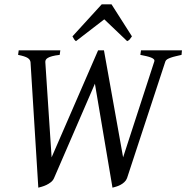

<svg xmlns="http://www.w3.org/2000/svg" viewBox="-20 -846 855 881"><path d="M813 -594.2Q798.8 -590.8 786.1 -587.9Q773.4 -585 763.7 -581.5Q753.9 -578.1 747.3 -574Q740.7 -569.8 738.8 -564L563 -28.8Q559.1 -18.1 550.5 -10.3Q542 -2.4 532 2.7Q522 7.8 512 10.7Q502 13.7 496.1 15.1L415.5 -461.9L228 -28.8Q223.1 -17.6 213.4 -10Q203.6 -2.4 192.9 2.7Q182.1 7.8 171.9 10.7Q161.6 13.7 155.8 15.1L120.1 -560.1Q119.1 -572.3 106.9 -580.1Q94.7 -587.9 63 -594.2L65.9 -615.2H256.8L253.9 -594.2Q232.4 -591.8 219.2 -588.1Q206.1 -584.5 199 -580.1Q191.9 -575.7 189.7 -570.6Q187.5 -565.4 188 -560.1L216.8 -124L430.2 -615.2H457L544.9 -124L688 -564Q689.9 -569.8 685.8 -574.2Q681.6 -578.6 672.9 -582Q664.1 -585.4 651.6 -588.4Q639.2 -591.3 624 -594.2L627 -615.2H814.9ZM585.4 -679.2Q578.6 -669.4 575 -665Q571.3 -660.6 563.5 -657.2L458.5 -757.3L328.6 -657.2Q324.2 -660.2 320.8 -664.8Q317.4 -669.4 312.5 -679.2L446.8 -826.2H491.7Z"/></svg>

Font: Gentium Plus APac
Style: Italic
Weight: 400
Italic angle: -8°
Designer: J. Victor Gaultney, Annie Olsen, Iska Routamaa, Becca Hirsbrunner
Foundry: SIL International
Version: Version 5.000